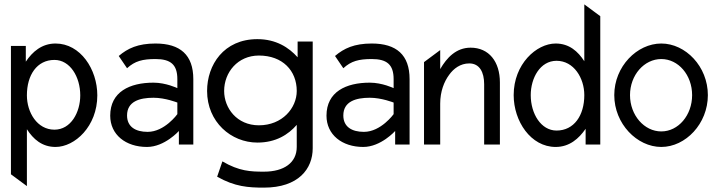

<svg xmlns="http://www.w3.org/2000/svg" viewBox="-20 -661 3290 878"><path d="M30 136 103 190V-70C132 -25 172 11 234 11C322 11 425 -83 425 -225C425 -344 348 -462 234 -462C171 -462 128 -424 98 -379V-451H30ZM103 -225C103 -318 149 -387 229 -387C300 -387 347 -310 347 -225C347 -147 304 -68 229 -68C150 -68 103 -147 103 -225Z M484 -132C484 -45 555 11 652 11C733 11 798 -62 798 -62V0H864V-299C864 -410 804 -462 691 -462C611 -462 564 -440 523 -405L561 -349C597 -382 632 -391 691 -391C760 -391 791 -366 791 -299V-258C791 -258 739 -283 682 -283C573 -283 484 -241 484 -132ZM561 -133C561 -197 618 -214 682 -214C736 -214 791 -192 791 -192V-139C791 -139 733 -58 655 -58C600 -58 561 -81 561 -133Z M927 -245C927 -103 1037 -9 1157 -9C1241 -9 1298 -45 1337 -90V11C1337 83 1279 124 1187 124C1126 124 1074 122 997 77L973 147C1054 193 1116 197 1187 197C1345 197 1410 111 1410 17V-471H1341V-399C1301 -444 1242 -482 1157 -482C1003 -482 927 -364 927 -245ZM1005 -245C1005 -330 1067 -407 1164 -407C1272 -407 1337 -338 1337 -245C1337 -167 1271 -88 1164 -88C1063 -88 1005 -167 1005 -245Z M1473 -132C1473 -45 1544 11 1641 11C1722 11 1787 -62 1787 -62V0H1853V-299C1853 -410 1793 -462 1680 -462C1600 -462 1553 -440 1512 -405L1550 -349C1586 -382 1621 -391 1680 -391C1749 -391 1780 -366 1780 -299V-258C1780 -258 1728 -283 1671 -283C1562 -283 1473 -241 1473 -132ZM1550 -133C1550 -197 1607 -214 1671 -214C1725 -214 1780 -192 1780 -192V-139C1780 -139 1722 -58 1644 -58C1589 -58 1550 -81 1550 -133Z M1919 0H1993V-187C1993 -243 2011 -288 2034 -319C2054 -347 2085 -371 2126 -371C2173 -371 2194 -331 2194 -276V0H2266V-284C2266 -379 2216 -443 2132 -443C2066 -443 2023 -397 1993 -345V-432L1919 -377Z M2407 -226C2407 -304 2450 -383 2525 -383C2604 -383 2652 -304 2652 -226C2652 -133 2605 -64 2525 -64C2454 -64 2407 -141 2407 -226ZM2329 -226C2329 -107 2407 11 2521 11C2584 11 2627 -27 2658 -72V0H2725V-587L2652 -641V-381C2623 -426 2583 -462 2521 -462C2433 -462 2329 -368 2329 -226Z M2789 -226C2789 -95 2893 11 3004 11C3115 11 3217 -95 3217 -226C3217 -357 3115 -462 3004 -462C2893 -462 2789 -357 2789 -226ZM2861 -226C2861 -318 2926 -391 3004 -391C3082 -391 3145 -318 3145 -226C3145 -134 3082 -60 3004 -60C2926 -60 2861 -134 2861 -226Z"/></svg>

Font: Charger Sport
Style: Nrw
Weight: 400
Designer: Jasper
Foundry: Cannot Into Space Fonts
Version: Version 1.1